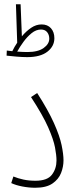

<svg xmlns="http://www.w3.org/2000/svg" viewBox="-20 -879 363 904"><path d="M33 -17 43 -48Q65 -39 90.5 -33.5Q116 -28 147 -28Q203 -28 224.5 -56.5Q246 -85 246 -123Q246 -148 239 -185Q232 -222 207 -279Q182 -336 126 -422L155 -441Q207 -360 234 -299.5Q261 -239 270 -196Q279 -153 279 -124Q279 -94 267.5 -64.5Q256 -35 227 -15Q198 5 146 5Q116 5 85 -1Q54 -7 33 -17ZM108 -610Q86 -610 57 -612.5Q28 -615 11 -617L12 -641Q27 -639 38 -638Q48 -659 61 -678L55 -859H77L83 -708Q103 -732 126.5 -748Q150 -764 176 -764Q204 -764 220 -746Q236 -728 236 -699Q236 -661 203 -635.5Q170 -610 108 -610ZM173 -740Q150 -740 129 -723Q108 -706 90.5 -682Q73 -658 61 -636Q90 -634 109 -634Q159 -634 185.5 -653Q212 -672 212 -697Q212 -715 202 -727.5Q192 -740 173 -740Z"/></svg>

Font: Noto Sans Arabic UI XCn XLt
Style: Regular
Weight: 200
Width: 2
Designer: Monotype Design Team, Nadine Chahine and Nizar Qandah
Foundry: Monotype Imaging Inc.
Version: Version 2.010; ttfautohint (v1.8.4.7-5d5b)